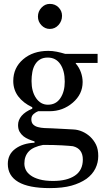

<svg xmlns="http://www.w3.org/2000/svg" viewBox="-20 -759 549 996"><path d="M447.8 -49.8Q467.3 -31.2 478.5 -7.8Q489.7 15.6 489.7 50.3Q489.7 85 474.6 115.5Q459.5 146 428.7 168.5Q396 191.4 350.6 204.1Q305.2 216.8 238.3 216.8Q128.9 216.8 74.7 184.8Q20.5 152.8 20.5 91.3Q20.5 41.5 59.6 12.7Q98.6 -16.1 159.2 -18.6V-25.4Q144.5 -29.8 128.9 -36.4Q113.3 -43 102.1 -51.8Q89.4 -62 81.5 -75.9Q73.7 -89.8 73.7 -110.4Q73.7 -136.2 92 -158Q110.4 -179.7 147.5 -195.3V-202.6Q100.6 -224.6 74.7 -259Q48.8 -293.5 48.8 -338.9Q48.8 -407.2 99.9 -451.2Q150.9 -495.1 230.5 -495.1Q252.4 -495.1 274.2 -490.7Q295.9 -486.3 318.4 -479.5H486.3V-432.6H373V-429.7Q391.1 -408.7 399.9 -383.3Q408.7 -357.9 408.7 -333.5Q408.7 -270 357.2 -226.1Q305.7 -182.1 237.3 -182.1H178.2Q167 -178.2 154.8 -168Q142.6 -157.7 142.6 -140.1Q142.6 -122.1 152.8 -112.5Q163.1 -103 177.7 -99.6Q191.9 -95.7 210.7 -94.7Q229.5 -93.8 249.5 -93.3Q271 -92.8 308.3 -90.3Q345.7 -87.9 361.3 -87.4Q383.8 -86.4 406.5 -76.7Q429.2 -66.9 447.8 -49.8ZM315.9 -335.4Q315.9 -392.6 292.7 -426.5Q269.5 -460.4 227.5 -460.4Q204.6 -460.4 188.2 -450.9Q171.9 -441.4 161.6 -423.8Q151.9 -407.7 147.7 -385Q143.6 -362.3 143.6 -338.4Q143.6 -284.2 167.2 -250Q190.9 -215.8 228.5 -215.8Q270.5 -215.8 293.2 -249.8Q315.9 -283.7 315.9 -335.4ZM409.7 68.4Q409.7 41 397 23.4Q384.3 5.9 358.4 -0.5Q344.7 -2.4 302.2 -4.9Q259.8 -7.3 203.6 -7.3Q150.9 2.9 128.7 27.1Q106.4 51.3 106.4 89.4Q106.4 106.4 113.8 122.1Q121.1 137.7 139.2 150.9Q156.2 163.6 185.1 171.6Q213.9 179.7 255.4 179.7Q327.1 179.7 368.4 152.1Q409.7 124.5 409.7 68.4ZM301.8 -677.2Q301.8 -649.4 283.4 -629.2Q265.1 -608.9 238.3 -608.9Q213.4 -608.9 195.1 -627.9Q176.8 -647 176.8 -672.9Q176.8 -699.7 195.1 -719.2Q213.4 -738.8 238.3 -738.8Q266.1 -738.8 283.9 -720.5Q301.8 -702.1 301.8 -677.2Z"/></svg>

Font: UniBurma_GGSerif
Style: Book
Weight: 400
Designer: Victor San Kho Lin (for Burmese only and related typography optimization with it)
Foundry: http://www.unimm.org
Version: 2.0